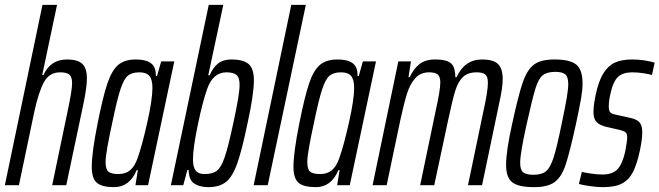

<svg xmlns="http://www.w3.org/2000/svg" viewBox="-23 -763 2717 791"><path d="M152 -743H212L151 -454H156Q185 -518 253 -518Q297 -518 316 -500Q335 -482 335 -440Q335 -402 320 -332L250 0H192L256 -307Q274 -391 274 -420Q274 -446 263 -455.5Q252 -465 225 -465Q180 -465 158 -424.5Q136 -384 118 -301L55 0H-3Z M355 -76Q355 -134 379 -254Q401 -365 419.5 -419.5Q438 -474 464.5 -496Q491 -518 537 -518Q578 -518 599 -502.5Q620 -487 619 -450H624L641 -510H695L587 0H535L545 -62H540Q511 8 447 8Q397 8 376 -10Q355 -28 355 -76ZM544 -112Q562 -162 583.5 -257.5Q605 -353 605 -401Q605 -435 592.5 -450Q580 -465 551 -465Q520 -465 503.5 -451Q487 -437 473 -394.5Q459 -352 439 -255Q427 -200 419.5 -158Q412 -116 412 -96Q412 -65 424 -55.5Q436 -46 465 -46Q494 -46 513 -61.5Q532 -77 544 -112Z M754 -63H749L732 0H681L837 -743H897L835 -453H841Q855 -486 876 -502Q897 -518 930 -518Q980 -518 1001.5 -499Q1023 -480 1023 -432Q1023 -375 997 -256Q974 -145 954.5 -90Q935 -35 908 -13.5Q881 8 836 8Q800 8 777.5 -6.5Q755 -21 754 -63ZM938 -255Q952 -320 958 -356Q964 -392 964 -414Q964 -444 951 -454.5Q938 -465 910 -465Q855 -465 831 -398Q812 -345 792 -249Q772 -153 772 -106Q772 -75 783 -60.5Q794 -46 819 -46Q853 -46 870.5 -59.5Q888 -73 902.5 -115Q917 -157 938 -255Z M1022 0 1177 -743H1237L1080 0Z M1186 -76Q1186 -134 1210 -254Q1232 -365 1250.5 -419.5Q1269 -474 1295.5 -496Q1322 -518 1368 -518Q1409 -518 1430 -502.5Q1451 -487 1450 -450H1455L1472 -510H1526L1418 0H1366L1376 -62H1371Q1342 8 1278 8Q1228 8 1207 -10Q1186 -28 1186 -76ZM1375 -112Q1393 -162 1414.5 -257.5Q1436 -353 1436 -401Q1436 -435 1423.5 -450Q1411 -465 1382 -465Q1351 -465 1334.5 -451Q1318 -437 1304 -394.5Q1290 -352 1270 -255Q1258 -200 1250.5 -158Q1243 -116 1243 -96Q1243 -65 1255 -55.5Q1267 -46 1296 -46Q1325 -46 1344 -61.5Q1363 -77 1375 -112Z M1618 -510H1670L1660 -445H1665Q1680 -479 1704.5 -498.5Q1729 -518 1769 -518Q1803 -518 1821 -510.5Q1839 -503 1845.5 -488Q1852 -473 1853 -445H1858Q1891 -518 1963 -518Q2009 -518 2028.5 -499.5Q2048 -481 2048 -437Q2048 -401 2033 -335L1963 0H1905L1969 -307Q1987 -387 1987 -422Q1987 -447 1976.5 -456Q1966 -465 1941 -465Q1904 -465 1884 -445.5Q1864 -426 1852.5 -389Q1841 -352 1823 -267L1766 0H1708L1772 -307Q1791 -392 1791 -423Q1791 -447 1780.5 -456Q1770 -465 1745 -465Q1709 -465 1687.5 -440.5Q1666 -416 1654 -378Q1642 -340 1626 -267L1570 0H1512Z M2062 -84Q2062 -141 2087 -253Q2113 -373 2131 -424.5Q2149 -476 2177 -497Q2205 -518 2261 -518Q2325 -518 2351 -497Q2377 -476 2377 -419Q2377 -393 2371 -358Q2365 -323 2350 -253Q2324 -134 2307 -83.5Q2290 -33 2261.5 -12.5Q2233 8 2177 8Q2114 8 2088 -11.5Q2062 -31 2062 -84ZM2291 -253Q2306 -325 2312 -360.5Q2318 -396 2318 -417Q2318 -446 2306 -456.5Q2294 -467 2265 -467Q2230 -467 2212.5 -452.5Q2195 -438 2182.5 -397Q2170 -356 2147 -253Q2120 -132 2120 -92Q2120 -63 2132.5 -53Q2145 -43 2175 -43Q2209 -43 2226.5 -57.5Q2244 -72 2257.5 -113.5Q2271 -155 2291 -253Z M2362 -5 2374 -55Q2384 -52 2411 -48Q2438 -44 2459 -44Q2501 -44 2521.5 -66.5Q2542 -89 2553 -140Q2561 -184 2561 -195Q2561 -212 2554.5 -217.5Q2548 -223 2533 -227L2476 -240Q2447 -247 2434.5 -260.5Q2422 -274 2422 -301Q2422 -330 2431 -372Q2443 -429 2462.5 -460.5Q2482 -492 2510 -505Q2538 -518 2582 -518Q2607 -518 2632.5 -514Q2658 -510 2674 -505L2663 -454Q2650 -458 2626.5 -461.5Q2603 -465 2581 -465Q2544 -465 2523.5 -446.5Q2503 -428 2492 -377Q2485 -348 2485 -324Q2485 -307 2491 -300.5Q2497 -294 2512 -291L2575 -277Q2599 -272 2611 -259.5Q2623 -247 2623 -218Q2623 -189 2613 -142Q2601 -86 2584.5 -54Q2568 -22 2539.5 -7Q2511 8 2462 8Q2435 8 2405.5 3.5Q2376 -1 2362 -5Z"/></svg>

Font: Saira Ultra Condensed
Style: Italic
Weight: 400
Width: 1
Italic angle: -12°
Designer: Hector Gatti with collaboration of the Omnibus-Type team
Foundry: Omnibus-Type
Version: Version 1.001; ttfautohint (v1.8)